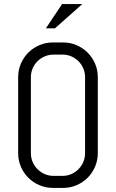

<svg xmlns="http://www.w3.org/2000/svg" viewBox="-20 -920 574 950"><path d="M463.9 -162.1Q463.9 -126.5 450.4 -95.2Q437 -64 413.6 -40.5Q390.1 -17.1 358.9 -3.7Q327.6 9.8 292 9.8H242.2Q206.5 9.8 175 -3.7Q143.6 -17.1 120.1 -40.5Q96.7 -64 83.3 -95.2Q69.8 -126.5 69.8 -162.1V-538.1Q69.8 -573.7 83.3 -605Q96.7 -636.2 120.1 -659.7Q143.6 -683.1 175 -696.5Q206.5 -710 242.2 -710H292Q327.6 -710 358.9 -696.5Q390.1 -683.1 413.6 -659.7Q437 -636.2 450.4 -605Q463.9 -573.7 463.9 -538.1V-162.1ZM400.9 -538.1Q400.9 -561.5 392.1 -581.8Q383.3 -602.1 368.2 -617.2Q353 -632.3 332.8 -641.1Q312.5 -649.9 289.1 -649.9H245.1Q221.7 -649.9 201.4 -641.1Q181.2 -632.3 165.8 -617.2Q150.4 -602.1 141.6 -581.8Q132.8 -561.5 132.8 -538.1V-162.1Q132.8 -138.7 141.6 -118.4Q150.4 -98.1 165.8 -82.8Q181.2 -67.4 201.4 -58.6Q221.7 -49.8 245.1 -49.8H289.1Q312.5 -49.8 332.8 -58.6Q353 -67.4 368.2 -82.8Q383.3 -98.1 392.1 -118.4Q400.9 -138.7 400.9 -162.1ZM252 -779.8H207L287.1 -899.9H387.2Z"/></svg>

Font: Abel
Style: Regular
Weight: 400
Designer: Matthew Desmond
Foundry: Matthew Desmond
Version: Version 1.002